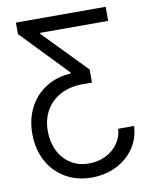

<svg xmlns="http://www.w3.org/2000/svg" viewBox="-98 -780 845 1061"><g transform="rotate(-10 324.5 -249.0)"><path d="M330.1 209Q247.1 209 182.9 171.1Q118.7 133.3 83.3 66.4Q47.9 -0.5 47.9 -85.9Q47.9 -168 81.8 -232.9Q115.7 -297.9 176.5 -335.7Q237.3 -373.5 314.5 -377V-383.8L65.4 -642.6V-707H569.3V-627.9H187.5V-622.1L421.9 -380.9V-307.6H368.2Q299.8 -307.6 246.8 -280.3Q193.8 -252.9 164.3 -202.6Q134.8 -152.3 134.8 -85Q134.8 -24.4 158.7 24.7Q182.6 73.7 226.8 101.8Q271 129.9 329.1 129.9Q379.4 129.9 421.9 109.4Q464.4 88.9 490.7 52.2Q517.1 15.6 520.5 -31.2H609.4Q606 38.6 568.4 93.3Q530.8 147.9 468.3 178.5Q405.8 209 330.1 209Z"/></g></svg>

Font: Pretendard GOV
Style: Regular
Weight: 400
Designer: Base glyphs from Inter by Rasmus Andersson; Hangeul glyphs from Noto Sans CJK(Source Han Sans) by Jang Soo-young and Kan
Foundry: Kil Hyung-jin
Version: Version 1.309